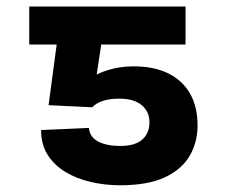

<svg xmlns="http://www.w3.org/2000/svg" viewBox="-20 -548 681 577"><path d="M257.3 -225.6 126 -231.9 165.5 -528.3H537.6V-414.1H284.2L270.5 -323.7Q287.1 -333 315.9 -340.6Q344.7 -348.1 378.9 -348.6Q440.9 -349.1 484.4 -328.1Q527.8 -307.1 550.8 -267.3Q573.7 -227.5 573.7 -171.4Q573.7 -120.1 549.8 -79.3Q525.9 -38.6 474.9 -14.9Q423.8 8.8 340.8 8.8Q295.9 8.8 253.4 -1Q210.9 -10.7 177 -31Q143.1 -51.3 123.3 -82.5Q103.5 -113.8 103.5 -157.2L247.1 -163.6Q249.5 -136.2 274.9 -122.8Q300.3 -109.4 340.8 -109.4Q386.2 -109.4 407.7 -128.7Q429.2 -147.9 429.2 -180.7Q429.2 -212.4 405.8 -231.9Q382.3 -251.5 339.4 -251.5Q307.1 -251.5 287.1 -244.1Q267.1 -236.8 257.3 -225.6ZM222.2 -528.3V-414.1H67.9V-528.3Z"/></svg>

Font: Inter 17pt
Style: Bold
Weight: 700
Version: Version 4.001;git-66647c0bb